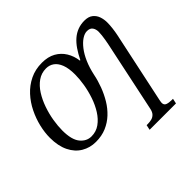

<svg xmlns="http://www.w3.org/2000/svg" viewBox="-212 -992 1499 1499"><g transform="rotate(-45 537.5 -242.5)"><path d="M647 240 656 198H669Q691 198 711 193Q731 188 746 172.5Q761 157 767 126L891 -461Q895 -480 898.5 -501.5Q902 -523 904.5 -544Q907 -565 907 -582Q907 -611 893 -631Q879 -651 846 -651Q819 -651 789.5 -631.5Q760 -612 731.5 -575.5Q703 -539 680.5 -487.5Q658 -436 644 -371Q633 -316 612.5 -261.5Q592 -207 562.5 -158Q533 -109 492.5 -71Q452 -33 400.5 -11Q349 11 284 11Q219 11 166 -20.5Q113 -52 82.5 -114Q52 -176 52 -266Q52 -324 67 -387Q82 -450 111.5 -510Q141 -570 185.5 -618.5Q230 -667 289.5 -696Q349 -725 422 -725Q489 -725 535.5 -699Q582 -673 609.5 -628Q637 -583 644 -527H649Q672 -574 697 -610.5Q722 -647 751 -672Q780 -697 814.5 -710Q849 -723 889 -723Q934 -723 959.5 -702.5Q985 -682 995.5 -651Q1006 -620 1006 -586Q1006 -558 1002 -524.5Q998 -491 992 -462L866 130Q865 136 863.5 144.5Q862 153 862 158Q862 183 882.5 190.5Q903 198 934 198H947L938 240ZM290 -44Q342 -44 382.5 -73Q423 -102 453 -149.5Q483 -197 502.5 -254.5Q522 -312 531.5 -370Q541 -428 541 -477Q541 -545 524.5 -587.5Q508 -630 479.5 -650.5Q451 -671 414 -671Q362 -671 321 -642Q280 -613 250 -565.5Q220 -518 200 -460.5Q180 -403 170.5 -345Q161 -287 161 -238Q161 -136 198.5 -90Q236 -44 290 -44Z"/></g></svg>

Font: Noto Serif
Style: Italic
Weight: 400
Italic angle: -12°
Designer: Monotype Design Team
Foundry: Monotype Imaging Inc.
Version: Version 2.013